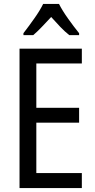

<svg xmlns="http://www.w3.org/2000/svg" viewBox="-20 -963 488 983"><path d="M399 0H80V-714H399V-638H166V-411H385V-335H166V-77H399ZM282 -943Q299 -909 329 -867Q359 -825 385 -793V-783H335Q312 -801 289 -825Q266 -849 242 -876Q217 -849 193.5 -824.5Q170 -800 150 -783H100V-793Q127 -828 156 -869Q185 -910 201 -943Z"/></svg>

Font: Noto Sans Hebrew Condensed
Style: Regular
Weight: 400
Width: 3
Designer: Monotype Design Team
Foundry: Monotype Imaging Inc.
Version: Version 2.004; ttfautohint (v1.8.4.7-5d5b)